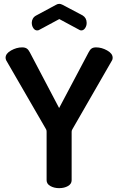

<svg xmlns="http://www.w3.org/2000/svg" viewBox="-20 -977 614 997"><path d="M219 -306 12 -664Q9 -672 9 -677Q9 -699 37.5 -715Q66 -731 95 -731Q110 -731 119 -725Q128 -719 135 -705L287 -416L440 -705Q447 -719 455.5 -725Q464 -731 479 -731Q508 -731 536.5 -715Q565 -699 565 -677Q565 -669 562 -664L356 -306Q352 -300 352 -293V-41Q352 -22 333 -11Q314 0 287 0Q261 0 241.5 -11Q222 -22 222 -41V-293Q222 -302 219 -306ZM180 -820Q177 -820 173 -819Q161 -819 153 -831Q145 -843 145 -859Q145 -870 150.5 -880Q156 -890 167 -896L271 -952Q279 -957 288 -957Q295 -957 305 -952L409 -897Q430 -884 430 -858Q430 -843 422 -831Q414 -819 402 -819Q398 -819 396 -820Q394 -821 392 -822L288 -878L184 -822Z"/></svg>

Font: Dosis
Style: Regular
Weight: 400
Designer: Edgar Tolentino, Pablo Impallari, Igino Marini
Foundry: Edgar Tolentino, Pablo Impallari, Igino Marini
Version: Version 1.007;Glyphs 3.1.1 (3134)